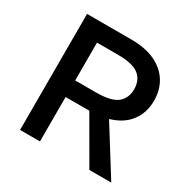

<svg xmlns="http://www.w3.org/2000/svg" viewBox="-156 -852 998 1003"><g transform="rotate(30 342.5 -350.0)"><path d="M90 0V-700H355Q443 -700 501.5 -672Q560 -644 590 -595Q620 -546 620 -482Q620 -410 581 -357.5Q542 -305 464 -282L640 0H508L353 -268H210V0ZM210 -368H335Q427 -368 463.5 -398Q500 -428 500 -482Q500 -536 463.5 -566Q427 -596 335 -596H210Z"/></g></svg>

Font: Golos Text Medium
Style: Regular
Weight: 500
Designer: A.Korolkova, Vitaly Kuzmin
Foundry: ParaType Ltd
Version: Version 2.004